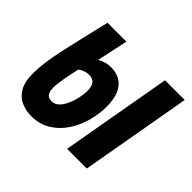

<svg xmlns="http://www.w3.org/2000/svg" viewBox="-129 -676 844 844"><g transform="rotate(45 293.0 -254.5)"><path d="M154.3 9.8Q121.6 9.8 92.3 -2.7Q63 -15.1 44.9 -45.7Q26.9 -76.2 26.9 -130.4Q26.9 -192.4 49.3 -293.5Q71.8 -394.5 101.6 -517.6H218.8Q210.9 -481.4 203.4 -445.3Q195.8 -409.2 188 -373Q218.8 -390.6 250 -390.6Q303.2 -390.6 331.5 -356.2Q359.9 -321.8 359.9 -253.4Q359.9 -207.5 346.9 -161.1Q334 -114.7 308.1 -75.9Q282.2 -37.1 243.9 -13.7Q205.6 9.8 154.3 9.8ZM367.7 0 459 -517.6H581.5L490.2 0ZM156.2 -281.2Q147.9 -246.1 141.1 -208.3Q134.3 -170.4 134.3 -148.4Q134.3 -122.6 143.3 -111.1Q152.3 -99.6 172.4 -99.6Q191.4 -99.6 206.1 -114.3Q220.7 -128.9 230.7 -151.6Q240.7 -174.3 245.8 -198.7Q251 -223.1 251 -242.7Q251 -272.9 239.5 -285.9Q228 -298.8 206.5 -298.8Q193.8 -298.8 181.6 -294.9Q169.4 -291 156.2 -281.2Z"/></g></svg>

Font: Cascadia Code NF SemiBold
Style: Italic
Weight: 600
Italic angle: -10°
Monospace: yes
Designer: Aaron Bell
Foundry: Saja Typeworks
Version: Version 2404.023; ttfautohint (v1.8.4)